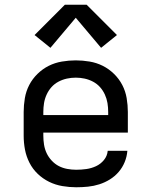

<svg xmlns="http://www.w3.org/2000/svg" viewBox="-20 -783 640 811"><path d="M302 8Q273 8 243.5 3Q214 -2 187.5 -15Q161 -28 139.5 -48.5Q118 -69 104.5 -95.5Q91 -122 85.5 -151Q80 -180 80 -210V-310Q80 -339 85 -368.5Q90 -398 103.5 -424Q117 -450 138.5 -471Q160 -492 186 -505Q212 -518 241.5 -523Q271 -528 300 -528Q329 -528 358.5 -523Q388 -518 414 -505Q440 -492 461.5 -471Q483 -450 496.5 -424Q510 -398 515 -368.5Q520 -339 520 -310V-223H163V-210Q163 -191 166 -172Q169 -153 177 -136Q185 -119 198.5 -104.5Q212 -90 228.5 -81.5Q245 -73 264 -69.5Q283 -66 302 -66Q324 -66 345 -69Q366 -72 385.5 -81Q405 -90 419 -107Q433 -124 435 -146H518Q516 -121 506.5 -98Q497 -75 481 -56.5Q465 -38 444 -25Q423 -12 399.5 -4.5Q376 3 351.5 5.5Q327 8 302 8ZM163 -297H437V-310Q437 -329 434 -347.5Q431 -366 423 -383.5Q415 -401 402.5 -415Q390 -429 373 -438Q356 -447 337.5 -451Q319 -455 300 -455Q281 -455 262.5 -451Q244 -447 227 -438Q210 -429 197.5 -415Q185 -401 177 -383.5Q169 -366 166 -347.5Q163 -329 163 -310ZM407 -581 300 -708 193 -581 126 -635 254 -763H346L474 -635Z"/></svg>

Font: Bmono
Style: Regular
Weight: 400
Monospace: yes
Designer: Belleve Invis
Foundry: Belleve Invis
Version: Version 11.2.2; ttfautohint (v1.8.2)